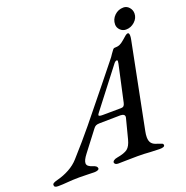

<svg xmlns="http://www.w3.org/2000/svg" viewBox="-206 -953 1053 1089"><g transform="rotate(-20 320.5 -408.0)"><path d="M-62 -10Q-62 -17 -54 -21.5Q-46 -26 -30 -30Q9 -40 43.5 -59Q78 -78 102 -105Q174 -185 235.5 -260Q297 -335 391 -452L476 -558Q485 -568 493.5 -580Q502 -592 505 -597Q522 -623 528 -623Q549 -623 561.5 -628.5Q574 -634 590 -648Q603 -660 612.5 -667.5Q622 -675 628 -675Q637 -675 637 -657Q637 -648 634 -633L532 -119Q528 -100 528 -84Q528 -60 539 -47Q550 -34 575 -28Q593 -22 599 -19Q605 -16 605 -9Q605 4 574 4Q563 4 519 2Q482 -1 442 -1L376 0Q357 1 326 1Q306 1 303 -12Q302 -19 310 -25Q318 -31 331 -33Q377 -41 395.5 -55.5Q414 -70 424 -108L455 -228Q458 -240 451 -246Q444 -252 430 -252L304 -250Q290 -250 281.5 -246Q273 -242 266 -232L175 -113Q151 -82 151 -64Q151 -53 160 -46Q169 -39 185 -34Q210 -27 210 -12Q210 -6 201.5 -2.5Q193 1 181 1Q157 1 143 0L90 -1Q68 -1 50.5 0Q33 1 21 2Q-12 5 -39 5Q-51 5 -56.5 1.5Q-62 -2 -62 -10ZM448 -289Q458 -289 463.5 -294Q469 -299 472 -312L520 -531Q522 -543 522 -546Q522 -552 517 -552Q509 -552 500 -541L321 -309Q313 -299 313 -295Q313 -288 336 -288ZM578 -746Q578 -777 600.5 -799Q623 -821 655 -821Q675 -821 689 -805Q703 -789 703 -768Q703 -740 680 -719Q657 -698 627 -698Q607 -698 592.5 -712.5Q578 -727 578 -746Z"/></g></svg>

Font: EB Garamond Medium
Style: Italic
Weight: 500
Italic angle: -17.2°
Designer: Georg Duffner and Octavio Pardo
Foundry: Georg Duffner
Version: Version 1.000